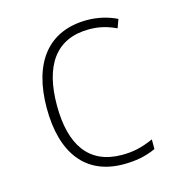

<svg xmlns="http://www.w3.org/2000/svg" viewBox="-87 -620 675 711"><g transform="rotate(-15 250.0 -264.5)"><path d="M302 11C347 11 387 4 426 -14V-51C381 -31 347 -24 305 -24C179 -24 119 -111 119 -263C119 -416 179 -505 307 -505C345 -505 376 -497 410 -481L422 -514C387 -531 348 -540 308 -540C159 -540 80 -437 80 -263C80 -91 156 11 302 11Z"/></g></svg>

Font: Noto Sans Mono ExtraCondensed ExtraLight
Style: Regular
Weight: 200
Width: 2
Designer: Monotype Design Team
Foundry: Monotype Imaging Inc.
Version: Version 2.014